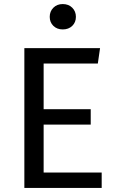

<svg xmlns="http://www.w3.org/2000/svg" viewBox="-20 -926 575 946"><path d="M462 -613H195V-388H427V-312H195V-76H481V0H100V-689H473ZM354 -843Q354 -816 336 -798.5Q318 -781 289 -781Q261 -781 243 -798.5Q225 -816 225 -843Q225 -870 243 -888Q261 -906 289 -906Q318 -906 336 -888Q354 -870 354 -843Z"/></svg>

Font: FiraGOUPP
Style: Medium
Weight: 400
Designer: bBox Type
Foundry: bBox Type GmbH
Version: Version 1.001